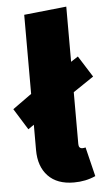

<svg xmlns="http://www.w3.org/2000/svg" viewBox="-70 -800 477 856"><g transform="rotate(-5 168.5 -372.0)"><path d="M291 -131 323 0Q279 20 226 20Q151 20 110.5 -22.5Q70 -65 70 -139V-252L44 -234L-15 -329L70 -390V-744L260 -764V-517L292 -538L352 -443L260 -381V-149Q260 -129 277 -129Q283 -129 291 -131Z"/></g></svg>

Font: Fira Sans Extra Condensed Black
Style: Regular
Weight: 900
Width: 1
Designer: Carrois Corporate & Edenspiekermann AG
Foundry: Carrois Corporate GbR & Edenspiekermann AG
Version: Version 4.203